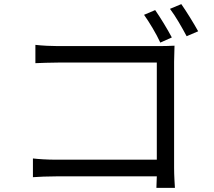

<svg xmlns="http://www.w3.org/2000/svg" viewBox="-20 -874 1040 933"><path d="M734 -825 680 -802C705 -767 740 -709 759 -667L815 -692C795 -730 758 -791 734 -825ZM861 -854 806 -831C833 -796 865 -739 887 -698L943 -722C922 -760 885 -820 861 -854ZM140 -104V-13C167 -15 212 -17 253 -17H742L740 39H830C829 23 826 -22 826 -58V-574C826 -598 828 -629 828 -652C809 -651 779 -650 754 -650H262C230 -650 186 -652 152 -656V-567C176 -568 225 -570 263 -570H742V-98H251C209 -98 165 -101 140 -104Z"/></svg>

Font: Noto Sans Mono CJK SC
Style: Regular
Weight: 400
Designer: Ryoko NISHIZUKA 西塚涼子 (kana, bopomofo & ideographs); Paul D. Hunt (Latin, Greek & Cyrillic); Sandoll Communications 산돌커뮤니
Foundry: Adobe
Version: Version 2.004;hotconv 1.0.118;makeotfexe 2.5.65603